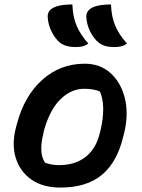

<svg xmlns="http://www.w3.org/2000/svg" viewBox="-20 -834 640 865"><path d="M306 -814Q308 -759 325 -718.5Q342 -678 378 -638Q365 -628 351 -625Q337 -622 320 -622Q277 -622 251 -641Q229 -659 213 -690.5Q197 -722 195 -756Q193 -786 222 -800Q239 -808 261 -811Q283 -814 306 -814ZM480 -814Q482 -759 499 -718.5Q516 -678 552 -638Q539 -628 525 -625Q511 -622 494 -622Q450 -622 426 -641Q403 -659 387 -690.5Q371 -722 369 -756Q367 -785 396 -800Q413 -808 435.5 -811Q458 -814 480 -814ZM362 -547Q430 -547 477 -505.5Q524 -464 542 -393.5Q560 -323 540 -237L536 -222Q509 -105 440 -47Q371 11 252 11Q173 11 121.5 -25Q70 -61 51 -122.5Q32 -184 52 -260L56 -275Q89 -401 170 -474Q251 -547 362 -547ZM359 -434Q301 -434 253 -387.5Q205 -341 178 -246L176 -235Q165 -193 166 -159Q167 -125 183 -101Q213 -90 245 -90Q318 -90 365 -126.5Q412 -163 429 -232L432 -243Q459 -357 430 -422Q402 -434 359 -434Z"/></svg>

Font: Recursive Sn Csl St SmB
Style: Italic
Weight: 600
Italic angle: -15°
Version: Version 1.079;hotconv 1.0.112;makeotfexe 2.5.65598; ttfautoh